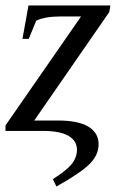

<svg xmlns="http://www.w3.org/2000/svg" viewBox="-31 -478 440 701"><path d="M-11 0V-20L265 -418H192Q162 -418 139 -414Q113 -409 101 -402L74 -336H51L73 -458H372L368 -434L94 -38H180Q254 -38 291 -16Q329 7 329 48Q329 87 298 119Q266 152 175 203L162 176Q211 145 230 122Q250 97 250 69Q250 36 219 18Q188 0 126 0Z"/></svg>

Font: Libra Serif Modern
Style: Italic
Weight: 400
Italic angle: -12°
Designer: Stefan Peev, Context Ltd
Foundry: Stefan Peev, Context Ltd
Version: Version 1.000